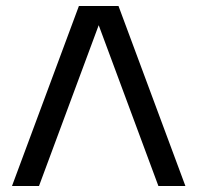

<svg xmlns="http://www.w3.org/2000/svg" viewBox="-20 -630 658 640"><path d="M598 -10 375 -610H243L20 -10H110L309 -546L508 -10Z"/></svg>

Font: Perun
Style: Regular
Weight: 400
Foundry: Copyright (c) Stefan Peev, Context Ltd, 2016
Version: Version 1.089